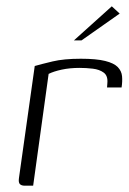

<svg xmlns="http://www.w3.org/2000/svg" viewBox="-20 -588 410 608"><path d="M85 0H58Q48 0 43 -5Q38 -10 40 -24L90 -379Q111 -385 146.5 -393.5Q182 -402 236 -402Q285 -402 313 -395Q341 -388 353 -375.5Q365 -363 366.5 -346.5Q368 -330 365 -311H319L320 -325Q322 -348 308.5 -358Q295 -368 274 -370.5Q253 -373 232 -373Q201 -373 175.5 -367.5Q150 -362 134 -354ZM214 -460 334 -568 359 -545 238 -460Z"/></svg>

Font: Genos Thin Light
Style: Italic
Weight: 300
Italic angle: -8°
Version: Version 1.010